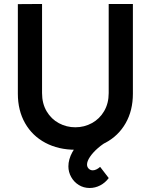

<svg xmlns="http://www.w3.org/2000/svg" viewBox="-20 -740 760 968"><path d="M70 -267.5V-719.2L192 -720V-270.7Q192 -218.1 215.1 -178.9Q238.2 -139.8 276.8 -119Q315.3 -98.3 360 -98.3Q405.1 -98.3 443.6 -119.5Q482.2 -140.6 505.1 -179.8Q528 -218.9 528 -270.7V-720H650V-267.5Q650 -183 613.5 -119Q577 -55 511.2 -20Q445.3 15 360 15Q274.7 15 208.8 -20Q143 -54.9 106.5 -118.9Q70 -182.9 70 -267.5ZM324.8 98.7Q324.8 63.4 344.8 27Q364.7 -9.4 399.5 -40.5Q434.2 -71.6 477 -92.2L529.7 -31.7Q499.5 -15.8 474.1 6.3Q448.7 28.4 433.8 50.5Q418.8 72.7 418.8 89.5Q418.8 101.9 427.2 110.3Q435.7 118.7 447.8 118.7Q456.2 118.7 465.8 114.2Q475.4 109.8 484.8 101.3L528.2 157.7Q510.5 181.5 485.1 194.7Q459.7 207.8 432 207.8Q401.5 207.8 377.1 192.6Q352.7 177.4 338.8 152.3Q324.8 127.2 324.8 98.7Z"/></svg>

Font: Tap Sans
Style: Regular
Weight: 400
Designer: Tap Payments
Foundry: Tap Payments
Version: Version 1.001;Glyphs 3.1.2 (3151)